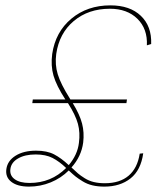

<svg xmlns="http://www.w3.org/2000/svg" viewBox="-20 -690 613 720"><path d="M456.1 -316.9 454.1 -303.2H252.9Q279.3 -259.8 287.8 -226.6Q296.4 -193.4 292 -155.8Q285.2 -103.5 248 -62Q263.2 -47.4 272.5 -39.6Q281.7 -31.7 297.6 -21.7Q313.5 -11.7 332 -7.3Q350.6 -2.9 373 -2.9Q429.2 -2.9 462.4 -31.2Q495.6 -59.6 503.9 -113.8L517.1 -115.2Q508.3 -51.8 469.5 -21Q430.7 9.8 371.1 9.8Q346.7 9.8 326.9 5.1Q307.1 0.5 290 -10Q272.9 -20.5 263.4 -28.1Q253.9 -35.6 237.8 -50.8Q209 -22 170.2 -6.1Q131.3 9.8 88.9 9.8Q45.4 9.8 22.5 -8.1Q-0.5 -25.9 3.9 -56.2Q8.3 -87.4 38.6 -106.2Q68.8 -125 115.2 -125Q156.2 -125 182.9 -111.1Q209.5 -97.2 237.8 -70.8Q270.5 -109.4 275.9 -153.8Q281.2 -192.4 272.2 -225.6Q263.2 -258.8 234.9 -303.2H101.1L103 -316.9H225.1Q191.4 -369.1 180.7 -406.2Q169.9 -443.4 175.8 -487.8Q188 -570.3 247.8 -620.1Q307.6 -669.9 394 -669.9Q467.3 -669.9 508.3 -630.6Q549.3 -591.3 546.9 -524.9L530.8 -520Q533.7 -581.5 495.4 -619.4Q457 -657.2 392.1 -657.2Q311.5 -657.2 256.8 -611.3Q202.1 -565.4 190.9 -487.8Q185.5 -447.8 196.5 -411.6Q207.5 -375.5 241.2 -321.8L244.1 -316.9ZM19 -56.2Q15.6 -32.2 34.9 -18.1Q54.2 -3.9 90.8 -3.9Q171.9 -3.9 228 -60.1Q202.6 -84.5 177 -97.7Q151.4 -110.8 113.8 -110.8Q73.7 -110.8 47.9 -95.9Q22 -81.1 19 -56.2Z"/></svg>

Font: Human Sans Thin
Style: Italic
Weight: 100
Italic angle: -8°
Designer: Tim Radville
Foundry: Continuum
Version: Version 1.000;FEAKit 1.0